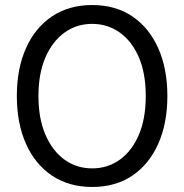

<svg xmlns="http://www.w3.org/2000/svg" viewBox="-20 -732 733 764"><path d="M347 12Q254 12 186.5 -33.5Q119 -79 83 -160.5Q47 -242 47 -350Q47 -458 83 -539.5Q119 -621 186.5 -666.5Q254 -712 347 -712Q440 -712 507 -666.5Q574 -621 610 -539.5Q646 -458 646 -350Q646 -242 610 -160.5Q574 -79 507 -33.5Q440 12 347 12ZM347 -62Q408 -62 456.5 -96.5Q505 -131 532.5 -195.5Q560 -260 560 -350Q560 -440 532.5 -504Q505 -568 456.5 -602.5Q408 -637 347 -637Q285 -637 237 -602.5Q189 -568 161 -504Q133 -440 133 -350Q133 -260 161 -195.5Q189 -131 237 -96.5Q285 -62 347 -62Z"/></svg>

Font: DeepMind Sans
Style: Regular
Weight: 400
Designer: Jonny Pinhorn / Modifications: Colophon Foundry
Foundry: Colophon Foundry
Version: Version 1.002; ttfautohint (v1.8.2)